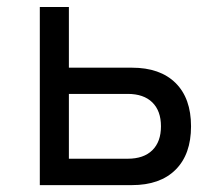

<svg xmlns="http://www.w3.org/2000/svg" viewBox="-20 -538 626 558"><path d="M95.7 0V-517.6H180.2V-341.3H363.3Q445.3 -341.3 490.2 -296.9Q535.2 -252.4 535.2 -170.9Q535.2 -89.4 490.2 -44.7Q445.3 0 363.3 0ZM180.2 -76.7H351.1Q397.5 -76.7 422.6 -101.3Q447.8 -126 447.8 -170.9Q447.8 -215.8 422.6 -240.5Q397.5 -265.1 351.1 -265.1H180.2Z"/></svg>

Font: Cascadia Code PL SemiLight
Style: Regular
Weight: 350
Monospace: yes
Designer: Aaron Bell
Foundry: Saja Typeworks
Version: Version 2404.023; ttfautohint (v1.8.4)